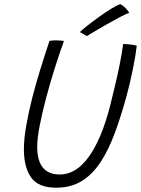

<svg xmlns="http://www.w3.org/2000/svg" viewBox="-20 -875 672 916"><path d="M248 20.5Q163 20.5 128.5 -28.2Q94 -77 94 -163Q94 -212 105.2 -276Q116.5 -340 135 -413Q151.5 -476.5 172.5 -544.5Q193.5 -612.5 216 -680Q223 -681 231.2 -681.8Q239.5 -682.5 247 -682.5Q259 -682.5 269 -681.5Q279 -680.5 285 -679.5Q264 -621 241.2 -549.5Q218.5 -478 200 -407.5Q181.5 -338 169.5 -276.2Q157.5 -214.5 157.5 -174.5Q157.5 -42.5 265.5 -42.5Q342 -42.5 402.2 -125Q462.5 -207.5 503.5 -363Q513.5 -402.5 526.5 -456.8Q539.5 -511 550.8 -566.2Q562 -621.5 567.5 -665Q584 -665 603.5 -662.5Q623 -660 632.5 -657Q627.5 -611.5 614 -545.2Q600.5 -479 584 -417.5Q557.5 -321 527.8 -240.5Q498 -160 459.8 -101.5Q421.5 -43 369.8 -11.2Q318 20.5 248 20.5ZM554 -855Q567.5 -848.5 579.5 -836Q591.5 -823.5 596.5 -814Q581 -808.5 551.5 -793Q522 -777.5 489.5 -759Q457 -740.5 430.5 -724.8Q404 -709 394.5 -703L361 -722Q373 -734 398.8 -754.2Q424.5 -774.5 455 -796.2Q485.5 -818 512.5 -834.5Q539.5 -851 554 -855Z"/></svg>

Font: Grandstander ExtraLight
Style: Italic
Weight: 200
Italic angle: -15°
Designer: Tyler Finck
Foundry: Etcetera Type Co
Version: Version 1.200; ttfautohint (v1.8.3)